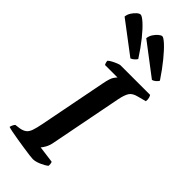

<svg xmlns="http://www.w3.org/2000/svg" viewBox="-321 -1016 1053 1053"><g transform="rotate(45 205.0 -489.5)"><path d="M205 0Q198 0 177 -2.5Q156 -5 127.5 -9.5Q99 -14 70.5 -18.5Q42 -23 20 -27.5Q-2 -32 -10 -35Q-8 -44 -3.5 -53Q1 -62 5 -65L36 -69Q58 -73 71 -83Q84 -93 91.5 -114.5Q99 -136 106 -172L183 -566Q192 -613 203.5 -628.5Q215 -644 217 -645H120Q118 -648 115.5 -655Q113 -662 113 -671Q120 -678 134 -685.5Q148 -693 162 -698.5Q176 -704 181 -704H411Q414 -700 417.5 -689Q421 -678 419 -663L370 -650Q337 -642 324.5 -623Q312 -604 304 -564L222 -144Q217 -118 207 -100.5Q197 -83 190 -76L288 -63Q291 -59 292 -50Q293 -41 292 -35Q276 -22 250 -11Q224 0 205 0ZM360 -769 176 -909Q178 -927 188 -942.5Q198 -958 210.5 -968.5Q223 -979 231 -979Q241 -979 266 -956Q291 -933 324.5 -892Q358 -851 394 -797Q391 -790 381 -781Q371 -772 360 -769ZM193 -769 8 -909Q10 -927 20 -942.5Q30 -958 42 -968.5Q54 -979 63 -979Q74 -979 100 -955.5Q126 -932 159 -891Q192 -850 226 -797Q223 -791 213.5 -782Q204 -773 193 -769Z"/></g></svg>

Font: Texturina Medium 12pt
Style: Bold Italic
Weight: 700
Italic angle: -11°
Version: Version 1.002